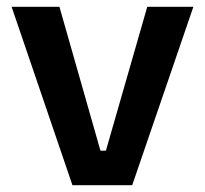

<svg xmlns="http://www.w3.org/2000/svg" viewBox="-20 -542 600 562"><path d="M192 0 14 -522H154L274 -101H290L411 -522H546L367 0Z"/></svg>

Font: Bricolage Grotesque 10pt SemiBold
Style: Regular
Weight: 600
Designer: Mathieu Triay
Foundry: Atelier Triay
Version: Version 1.000; ttfautohint (v1.8.4.7-5d5b);gftools[0.9.29]